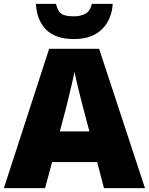

<svg xmlns="http://www.w3.org/2000/svg" viewBox="-20 -968 766 988"><path d="M515 0 480 -134H248L212 0H0L233 -717H490L726 0ZM409 -409Q404 -428 395 -463.5Q386 -499 377 -537Q368 -575 363 -599Q359 -575 350.5 -539Q342 -503 333.5 -468Q325 -433 319 -409L288 -292H440ZM560 -948Q555 -866 503.5 -816.5Q452 -767 361 -767Q266 -767 217.5 -815.5Q169 -864 165 -948H268Q279 -906 299.5 -895Q320 -884 361 -884Q393 -884 418 -896.5Q443 -909 453 -948Z"/></svg>

Font: Noto Sans Black
Style: Regular
Weight: 900
Designer: Monotype Design Team
Foundry: Monotype Imaging Inc.
Version: Version 2.007